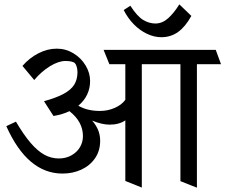

<svg xmlns="http://www.w3.org/2000/svg" viewBox="-20 -807 1028 876"><path d="M988.3 -514.2H878.4V49.3L803.2 19.5V-514.2H627V48.8L551.8 18.6V-257.8Q523.4 -238.3 480 -238.3Q445.3 -238.3 400.4 -256.8Q418.9 -235.4 428 -212.9Q437 -190.4 437 -164.6Q437 -119.6 414.1 -85.7Q391.1 -51.8 351.8 -33.4Q312.5 -15.1 265.1 -15.1Q105.5 -15.1 8.8 -231.4L52.7 -252Q88.4 -191.4 119.9 -154.8Q151.4 -118.2 182.4 -101.1Q213.4 -84 248.5 -84Q279.8 -84 304.9 -97.7Q330.1 -111.3 344.2 -134.5Q358.4 -157.7 358.4 -186Q358.4 -251.5 296.9 -299.8Q265.6 -284.7 224.1 -277.8L180.7 -345.2Q238.3 -361.3 271 -379.2Q303.7 -397 318.4 -420.2Q333 -443.4 333.5 -476.6Q333.5 -489.7 330.3 -501.5Q327.1 -513.2 321.8 -518.6Q317.4 -523.4 305.9 -526.1Q294.4 -528.8 278.8 -528.8Q247.1 -528.8 208 -504.9Q168.9 -481 136.2 -441.9L82.5 -506.3Q113.8 -542.5 155 -563.7Q196.3 -585 238.8 -585Q280.3 -585 315.2 -563.7Q350.1 -542.5 370.6 -508.3Q391.1 -474.1 391.1 -437.5Q391.1 -403.8 377.4 -375.2Q363.8 -346.7 337.4 -324.7Q377.9 -300.8 436 -300.8Q471.7 -300.8 503.4 -314.7Q535.2 -328.6 551.8 -351.6V-514.2H479L452.6 -579.6H964.4ZM574.7 -780.8Q606 -732.4 633.1 -716.1Q660.2 -699.7 689.9 -699.7Q721.2 -700.2 747.6 -724.1Q773.9 -748 798.3 -787.1L853 -734.4Q825.7 -684.6 792.2 -660.9Q758.8 -637.2 716.3 -637.2Q683.6 -637.2 650.9 -652.6Q618.2 -668 590.6 -696Q563 -724.1 544.4 -761.2Z"/></svg>

Font: Vesper Libre
Style: Regular
Weight: 400
Designer: Robert Keller & Kimya Gandhi
Foundry: Mota Italic
Version: Version 1.058